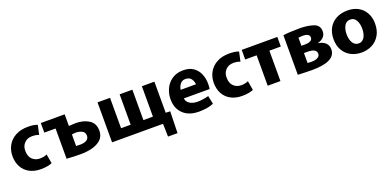

<svg xmlns="http://www.w3.org/2000/svg" viewBox="-1 -1329 4801 2351"><g transform="rotate(-20 2400.0 -154.0)"><path d="M310 39Q227 39 165 6.5Q103 -26 69 -87Q35 -148 35 -230Q35 -306 70 -368.5Q105 -431 172.5 -467.5Q240 -504 334 -504Q411 -504 458 -485L431 -362Q399 -378 341 -378Q280 -378 241.5 -337.5Q203 -297 205 -235Q205 -165 244 -126.5Q283 -88 344 -88Q397 -88 435 -107L456 14Q433 25 394 32Q355 39 310 39Z M839 -343Q890 -346 899 -346Q1000 -346 1071 -301.5Q1142 -257 1142 -161Q1142 -72 1070 -25Q987 33 823 33Q742 33 647 26V-368H500V-493H811V-341Q819 -341 839 -343ZM836 -80Q845 -79 866 -79Q913 -79 945.5 -97Q978 -115 978 -155Q978 -199 942.5 -217.5Q907 -236 857 -236Q834 -236 810 -230V-80Q818 -81 824.5 -80.5Q831 -80 836 -80Z M1527 -97V-493H1693V-97H1817V-493H1980V-88L2038 -86L2031 196H1907L1903 28H1239V-493H1402V-97Z M2394 -81Q2460 -81 2539 -102Q2546 -75 2556 -21L2561 6Q2487 39 2370 39Q2240 39 2166 -31.5Q2092 -102 2092 -223Q2092 -293 2121.5 -357.5Q2151 -422 2211 -463Q2271 -504 2357 -504Q2437 -504 2489 -467.5Q2541 -431 2565.5 -372Q2590 -313 2590 -243Q2590 -205 2585 -177H2249Q2253 -132 2294.5 -106.5Q2336 -81 2394 -81ZM2347 -394Q2302 -394 2278 -361.5Q2254 -329 2248 -289H2448Q2444 -333 2420 -363.5Q2396 -394 2347 -394Z M2933 39Q2850 39 2788 6.5Q2726 -26 2692 -87Q2658 -148 2658 -230Q2658 -306 2693 -368.5Q2728 -431 2795.5 -467.5Q2863 -504 2957 -504Q3034 -504 3081 -485L3054 -362Q3022 -378 2964 -378Q2903 -378 2864.5 -337.5Q2826 -297 2828 -235Q2828 -165 2867 -126.5Q2906 -88 2967 -88Q3020 -88 3058 -107L3079 14Q3056 25 3017 32Q2978 39 2933 39Z M3433 -368V28H3267V-368H3118V-493H3582V-368Z M3872 -499Q3974 -499 4051 -474Q4128 -449 4128 -369Q4128 -321 4097.5 -292Q4067 -263 4023 -253V-251Q4083 -242 4117.5 -210Q4152 -178 4152 -126Q4152 34 3843 34Q3807 34 3762 32.5Q3717 31 3697 30L3659 28V-487Q3689 -492 3749 -495.5Q3809 -499 3872 -499ZM3966 -347Q3966 -400 3876 -400Q3860 -400 3822 -396V-290H3862Q3913 -290 3939.5 -303.5Q3966 -317 3966 -347ZM3875 -64Q3921 -64 3952 -80Q3983 -96 3983 -130Q3983 -196 3865 -196H3821V-66Q3853 -64 3875 -64Z M4219 -231Q4219 -314 4253.5 -375.5Q4288 -437 4351 -470.5Q4414 -504 4499 -504Q4578 -504 4637.5 -471Q4697 -438 4730 -377.5Q4763 -317 4763 -239Q4763 -148 4725 -85Q4687 -22 4625 9Q4563 40 4491 40H4490Q4413 40 4351.5 8Q4290 -24 4254.5 -85Q4219 -146 4219 -231ZM4594 -235Q4594 -298 4568.5 -343Q4543 -388 4493 -388Q4441 -388 4415.5 -343Q4390 -298 4390 -234Q4390 -164 4417 -120.5Q4444 -77 4493 -77H4494Q4540 -77 4567 -119.5Q4594 -162 4594 -235Z"/></g></svg>

Font: Gmarket Sans TTF Bold
Style: Regular
Weight: 700
Designer: Creative Director : Sungho Lee; Art Director : Kiwoong Choi; Project Manager : Sori Yang, Jongwook Yoon; Font Designer :
Foundry: Sandoll Inc.
Version: Version 1.000;hotconv 1.0.109;makeotfexe 2.5.65596